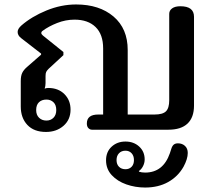

<svg xmlns="http://www.w3.org/2000/svg" viewBox="-20 -581 964 860"><path d="M73 -104V-218Q73 -241 79.5 -254.5Q86 -268 101 -281L164 -336V-341L75 -410Q59 -422 59 -438Q59 -452 76 -467Q122 -507 188 -534Q254 -561 321 -561Q425 -561 488.5 -507Q552 -453 552 -357V-68H672Q709 -68 723.5 -82.5Q738 -97 738 -132V-519Q738 -534 751 -543.5Q764 -553 788 -553Q849 -553 849 -506V-108Q849 -55 820 -27.5Q791 0 734 0H392Q383 0 376 -7Q369 -14 369 -28Q369 -68 420 -68H442V-364Q442 -427 408 -460Q374 -493 314 -493Q274 -493 236 -478Q198 -463 171 -443Q165 -439 165 -433Q165 -428 172 -422L264 -348V-334L198 -273Q190 -265 187 -259Q184 -253 184 -240V-209Q184 -195 180 -184Q188 -187 196 -187Q241 -187 268.5 -159.5Q296 -132 296 -90Q296 -45 264.5 -17.5Q233 10 186 10Q132 10 102.5 -21.5Q73 -53 73 -104ZM232 -88Q232 -111 219.5 -123Q207 -135 188 -135Q167 -135 154.5 -123Q142 -111 142 -88Q142 -66 155 -53.5Q168 -41 188 -41Q207 -41 219.5 -53.5Q232 -66 232 -88ZM455 137Q455 99 480 76Q505 53 542 53Q579 53 603.5 75.5Q628 98 628 133Q628 149 620.5 163.5Q613 178 602 185L603 188Q614 192 630 192Q711 192 741 105Q743 100 747 86.5Q751 73 758 67Q765 61 777 61Q796 61 808.5 72.5Q821 84 821 104Q821 131 802 166Q777 210 733 234.5Q689 259 630 259Q586 259 546 245Q506 231 480.5 203.5Q455 176 455 137ZM580 136Q580 117 569.5 105.5Q559 94 542 94Q524 94 513 105.5Q502 117 502 136Q502 155 513 166Q524 177 542 177Q559 177 569.5 166Q580 155 580 136Z"/></svg>

Font: Maitree Semibold
Style: Regular
Weight: 600
Designer: CadsonDemak Team
Foundry: CadsonDemak
Version: Version 1.000